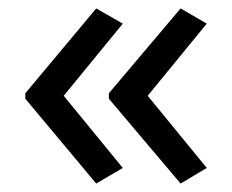

<svg xmlns="http://www.w3.org/2000/svg" viewBox="-20 -491 549 455"><path d="M40 -270 208 -471 271 -435 131 -264 271 -93 208 -56 40 -257ZM238 -270 408 -471 470 -435 330 -264 470 -93 408 -56 238 -257Z"/></svg>

Font: Noto Sans Imperial Aramaic
Style: Regular
Weight: 400
Designer: Monotype Design Team
Foundry: Monotype Imaging Inc.
Version: Version 2.001; ttfautohint (v1.8.4.7-5d5b)